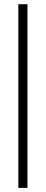

<svg xmlns="http://www.w3.org/2000/svg" viewBox="-20 -712 218 918"><path d="M67.7 186.3V-691.9H111.3V186.3Z"/></svg>

Font: Playfair
Style: Bold
Weight: 700
Designer: Claus Eggers Sørensen
Foundry: Claus Eggers Sørensen
Version: Version 2.001;gftools[0.9.30]